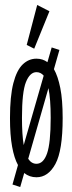

<svg xmlns="http://www.w3.org/2000/svg" viewBox="-20 -702 290 769"><path d="M61 47 30 37 52 -41Q37 -68 28.5 -114.5Q20 -161 20 -229Q20 -317 33.5 -369Q47 -421 71 -444Q95 -467 126 -467Q151 -467 170 -453L187 -512L218 -502L196 -425Q212 -397 221.5 -349.5Q231 -302 231 -229Q231 -99 202 -45.5Q173 8 126 8Q98 8 77 -9ZM68 -230Q68 -162 75 -121L155 -399Q143 -413 126 -413Q100 -413 84 -373.5Q68 -334 68 -230ZM126 -46Q154 -46 168.5 -87.5Q183 -129 183 -230Q183 -306 174 -349L93 -66Q106 -46 126 -46ZM117 -507 87 -522 129 -682 178 -657Z"/></svg>

Font: Inconsolata UltraCondensed
Style: Regular
Weight: 400
Width: 1
Monospace: yes
Designer: Raph Levien, Cyreal, Brenton Simpson
Foundry: Raph Levien, Cyreal, Google
Version: Version 3.000; ttfautohint (v1.8.2.53-6de2)